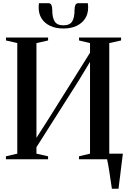

<svg xmlns="http://www.w3.org/2000/svg" viewBox="-20 -972 776 1172"><path d="M663 180Q659.5 158 655.8 132Q652 106 648 80.2Q644 54.5 640.2 32.5Q636.5 10.5 633 -2.5L608 -34H730Q727.5 -14 724.8 7.8Q722 29.5 719.2 52.2Q716.5 75 713.8 97.2Q711 119.5 708.2 140.5Q705.5 161.5 703.5 180ZM16 0V-18L85.5 -34V-709L16.5 -725V-743H273.5V-725L202.5 -709V-130.5L286 -261.5L529.5 -650V-709L462.5 -725V-743H719V-725L647 -709V-34L719.5 -18V0H462V-18L529.5 -34V-594.5L461 -481L202.5 -73.5V-34L273.5 -18V0ZM275.5 -952.5Q289.5 -952.5 294.2 -940.8Q299 -929 299 -910.5Q299 -864.5 313.8 -841Q328.5 -817.5 367 -817.5Q406 -817.5 420.5 -841Q435 -864.5 435 -910.5Q435 -929 439.8 -940.8Q444.5 -952.5 458.5 -952.5H516Q517 -946 517.5 -939.2Q518 -932.5 518 -925.5Q518 -887.5 499.8 -859Q481.5 -830.5 447.8 -814.2Q414 -798 367 -798Q320 -798 286 -814.2Q252 -830.5 234 -859Q216 -887.5 216 -925.5Q216 -932.5 216.5 -939.2Q217 -946 218 -952.5Z"/></svg>

Font: Merriweather 144pt Medium
Style: Regular
Weight: 500
Version: Version 2.100